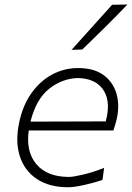

<svg xmlns="http://www.w3.org/2000/svg" viewBox="-20 -798 570 828"><path d="M273 9.5Q193 9.5 139.5 -25.8Q86 -61 65.5 -124.2Q45 -187.5 63 -271Q78 -342.5 114.5 -394.8Q151 -447 203.2 -475.8Q255.5 -504.5 317.5 -504.5Q384.5 -504.5 425.8 -474.8Q467 -445 481.8 -395.8Q496.5 -346.5 484 -287.5Q481.5 -275.5 477 -261Q472.5 -246.5 469 -235.5H104Q91 -144 137.2 -89.5Q183.5 -35 277.5 -35Q295.5 -35 338.2 -45Q381 -55 429 -74L422 -22Q386.5 -10 343 -0.2Q299.5 9.5 273 9.5ZM316.5 -461.5Q247.5 -459.5 191.5 -414.8Q135.5 -370 111.5 -273.5L436 -274.5Q438.5 -284.5 440.5 -293.5Q456 -369 422.8 -414.2Q389.5 -459.5 316.5 -461.5ZM288.5 -583Q333 -632.5 376.8 -681Q420.5 -729.5 463.5 -777.5L529.5 -778.5Q483.5 -730.5 434.2 -681.5Q385 -632.5 335 -584.5Z"/></svg>

Font: Commissioner Loud ExtraLight
Style: Italic
Weight: 200
Italic angle: -12°
Designer: Kostas Bartsokas
Foundry: Kostas Bartsokas
Version: Version 1.000; ttfautohint (v1.8.3)